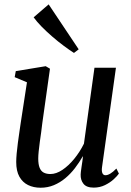

<svg xmlns="http://www.w3.org/2000/svg" viewBox="-20 -846 598 876"><path d="M165.5 10.5Q133 10.5 108 -1.8Q83 -14 68.5 -39.8Q54 -65.5 54 -107Q54 -122 56 -145Q58 -168 61.5 -194Q65 -220 68.5 -244Q72 -268 74.5 -285L103 -470.5L47 -494L52 -521.5L188.5 -544L208 -532.5L173 -284Q171 -264.5 167.8 -242.2Q164.5 -220 161.5 -197.5Q158.5 -175 156.5 -155.5Q154.5 -136 154.5 -122.5Q154.5 -96 160.8 -80.5Q167 -65 179.5 -58.5Q192 -52 210 -52Q236.5 -52 264.8 -71Q293 -90 318.8 -121.5Q344.5 -153 363 -190.5L411 -537H509L445.5 -83.5Q443 -65.5 447.2 -56Q451.5 -46.5 461 -46.5Q471 -46.5 483.2 -53.8Q495.5 -61 511 -77L522.5 -54Q515.5 -43.5 499 -28.2Q482.5 -13 459 -1.5Q435.5 10 407.5 10Q374.5 10 360.8 -7.5Q347 -25 348 -50Q348 -53 349 -62.5Q350 -72 352 -84.5Q354 -97 355.8 -109.8Q357.5 -122.5 358.5 -132L357.5 -132.5Q341.5 -104.5 321.8 -78.8Q302 -53 278 -33Q254 -13 225.8 -1.2Q197.5 10.5 165.5 10.5ZM317.5 -604.5Q297 -617.5 270.8 -637Q244.5 -656.5 218 -679.5Q191.5 -702.5 169.2 -725.2Q147 -748 133.5 -767L202 -826L339 -621Z"/></svg>

Font: Merriweather 72pt
Style: Italic
Weight: 400
Italic angle: -7.8°
Version: Version 2.101